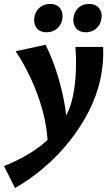

<svg xmlns="http://www.w3.org/2000/svg" viewBox="-67 -661 562 970"><path d="M9 289 -47 178Q26 149 85 112.5Q144 76 188 31.5Q232 -13 260.5 -64Q289 -115 301 -173Q313 -231 316 -293.5Q319 -356 314 -424H454Q456 -383 452.5 -342.5Q449 -302 440 -260Q422 -178 381.5 -98.5Q341 -19 283.5 53Q226 125 156 185Q86 245 9 289ZM175 76Q172 -16 148 -103Q124 -190 88 -266.5Q52 -343 12 -402L163 -435Q193 -376 217 -303Q241 -230 256 -153Q271 -76 272 -3ZM169 -498Q132 -498 116 -522.5Q100 -547 108 -581Q115 -608 135.5 -624.5Q156 -641 186 -641Q222 -641 238 -617Q254 -593 247 -560Q241 -532 219.5 -515Q198 -498 169 -498ZM367 -498Q330 -498 314 -523Q298 -548 306 -581Q312 -608 332.5 -624.5Q353 -641 383 -641Q419 -641 435.5 -617Q452 -593 444 -560Q438 -532 417 -515Q396 -498 367 -498Z"/></svg>

Font: Ysabeau Office ExtraBold
Style: Italic
Weight: 800
Italic angle: -12°
Designer: Christian Thalmann (Catharsis Fonts)
Version: Version 2.001;gftools[0.9.30]; featfreeze: tnum,lnum,ss02